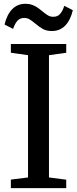

<svg xmlns="http://www.w3.org/2000/svg" viewBox="-20 -970 398 990"><path d="M36 -44 124.5 -55V-685.5L36 -698V-743H321.5V-698L232.5 -685.5V-55L321.5 -43.5V0H36ZM162 -848.5Q144 -863.5 132 -870.5Q120 -877.5 105 -877.5Q83.5 -877.5 70.2 -863.2Q57 -849 47.5 -821L3.5 -843.5Q15.5 -894.5 42.8 -922.5Q70 -950.5 111.5 -950.5Q130.5 -950.5 145.5 -945Q160.5 -939.5 171.5 -932.2Q182.5 -925 198 -912Q215.5 -897.5 227.5 -890.5Q239.5 -883.5 254 -883.5Q275.5 -883 289 -897.2Q302.5 -911.5 311.5 -940L355.5 -917.5Q343.5 -866 316.2 -838Q289 -810 247.5 -810Q221 -810 202.2 -820Q183.5 -830 162 -848.5Z"/></svg>

Font: Merriweather 12pt
Style: Regular
Weight: 400
Designer: Eben Sorkin
Foundry: Eben Sorkin
Version: Version 2.100